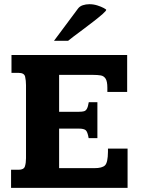

<svg xmlns="http://www.w3.org/2000/svg" viewBox="-20 -903 683 923"><path d="M33.2 0V-86.9H69.3Q94.7 -86.9 99.9 -103.5Q105 -120.1 105 -142.1V-493.7Q105 -515.6 100.8 -534.2Q96.7 -552.7 69.3 -552.7H35.2V-638.7H591.3V-460.9H496.1V-481Q496.1 -512.2 487.5 -525.1Q479 -538.1 463.9 -540.5Q448.7 -543 427.7 -543H264.2V-365.7H360.4Q375 -365.7 383.8 -368.2Q392.6 -370.6 397.9 -380.4Q403.3 -390.1 406.7 -411.6H448.2V-238.8H406.2Q400.9 -270.5 391.4 -277.6Q381.8 -284.7 360.4 -284.7H264.2V-94.7H434.6Q470.7 -94.7 484.6 -107.9Q498.5 -121.1 499 -172.9Q499 -174.8 499 -180.7Q499 -186.5 499 -188.5H593.3V0ZM239.7 -707 355 -861.8Q363.3 -873 378.2 -877.9Q393.1 -882.8 409.7 -882.8Q429.2 -882.8 447.8 -877Q466.3 -871.1 478.5 -864.5Q490.7 -857.9 490.7 -855.5Q490.2 -850.6 473.4 -835.7Q456.5 -820.8 431.4 -801.3Q406.2 -781.7 380.1 -762.2Q354 -742.7 333.7 -727.5Q313.5 -712.4 307.6 -707Z"/></svg>

Font: Kameron
Style: Bold
Weight: 700
Designer: Vernon Adams
Foundry: Vernon Adams
Version: Version 1.100